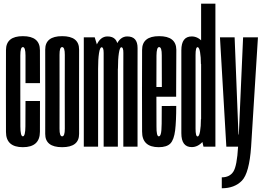

<svg xmlns="http://www.w3.org/2000/svg" viewBox="-20 -805 1440 1054"><path d="M105.5 3Q199 3 199.2 -82Q199.5 -167 199.5 -250.5H120Q120 -166 119.5 -111.2Q119 -56.5 105.5 -56.5Q92 -56.5 91.8 -111Q91.5 -165.5 91.5 -300Q91.5 -453.5 91.5 -500Q91.5 -546.5 105.5 -546.5Q120 -546.5 120 -500.2Q120 -454 120 -348.5H199.5Q199.5 -452.5 199.2 -529.5Q199 -606.5 105.5 -606.5Q13 -606.5 12.8 -530Q12.5 -453.5 12.5 -300Q12.5 -164 12.8 -80.5Q13 3 105.5 3Z M321 3Q414.5 3 414.2 -70Q414 -143 414 -300.5Q414 -459 414.2 -532.8Q414.5 -606.5 321 -606.5Q228 -606.5 228.2 -532.8Q228.5 -459 228.5 -300.5Q228.5 -143 228.2 -70Q228 3 321 3ZM321 -56.5Q306.5 -56.5 306.8 -98.8Q307 -141 307 -300.5Q307 -461 306.8 -503.8Q306.5 -546.5 321 -546.5Q336 -546.5 335.8 -503.8Q335.5 -461 335.5 -300.5Q335.5 -141 335.8 -98.8Q336 -56.5 321 -56.5Z M440 0H518.5V-539L500 -600H440ZM549 0H627V-419Q627 -478 627 -541.5Q627 -605 570 -605Q531 -605 509.8 -557Q488.5 -509 488.5 -461.5L518.5 -427.5Q518.5 -480.5 523.5 -513Q528.5 -545.5 538 -545.5Q549 -545.5 549 -514.8Q549 -484 549 -419ZM657 0H735V-419Q735 -477 735.2 -541Q735.5 -605 678.5 -605Q639.5 -605 618 -557Q596.5 -509 596.5 -461.5L627.5 -427.5Q627.5 -480.5 632.5 -513Q637.5 -545.5 646 -545.5Q657.5 -545.5 657.2 -514.8Q657 -484 657 -419Z M851.5 3V-56.5Q838.5 -56.5 839 -111.5Q838.5 -165.5 838.5 -302.5Q838.5 -455 839 -500Q839.5 -546.5 853.5 -546.5Q868.5 -546.5 868 -501Q868.5 -457 868.5 -327.5H830.5V-274H947Q947 -288 947 -302Q947 -457 948 -532Q947 -606.5 853.5 -606.5Q760 -606.5 760 -530.5Q759.5 -454.5 759.5 -302.5Q759.5 -170.5 760 -83Q759.5 3 851.5 3ZM851.5 -56.5V3Q895.5 3 915.5 -17.5Q935 -38 941.5 -89.5Q947.5 -140 947.5 -223.5L868 -223Q868 -170 867.5 -126Q867 -83 862.5 -69.5Q859 -56.5 851.5 -56.5Z M1097 0H1162.5V-785H1084V-56ZM1032.5 2.5Q1066.5 2.5 1093.5 -28.2Q1120.5 -59 1120.5 -115L1083 -151Q1083 -111 1078.2 -83.5Q1073.5 -56 1064.5 -56Q1053.5 -56 1053.5 -98.8Q1053.5 -141.5 1053.5 -301Q1053.5 -460 1053.5 -503Q1053.5 -546 1064.5 -546Q1073.5 -546 1078.2 -519Q1083 -492 1083 -453L1120.5 -486.5Q1120.5 -542.5 1093.5 -573.8Q1066.5 -605 1032.5 -605Q975.5 -605 975.5 -528.8Q975.5 -452.5 975.5 -301Q975.5 -150 975.5 -73.8Q975.5 2.5 1032.5 2.5Z M1222.5 0H1358.5L1396 -600H1314.5L1291 -66.5H1289L1268 -600H1187.5ZM1197.5 228.5Q1267.5 228.5 1308 186.8Q1348.5 145 1358.5 0H1287Q1281 106.5 1260.8 137.5Q1240.5 168.5 1197.5 168.5Z"/></svg>

Font: Anybody UltraCondensed
Style: Regular
Weight: 400
Width: 1
Version: Version 1.113;gftools[0.9.25]